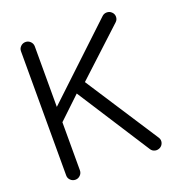

<svg xmlns="http://www.w3.org/2000/svg" viewBox="-136 -889 958 1008"><g transform="rotate(-20 342.5 -384.5)"><path d="M76.9 -731.9Q76.9 -747.3 88.3 -758.3Q99.6 -769.3 115.5 -769.3Q131.1 -769.3 142.5 -757.9Q153.8 -746.6 153.8 -730.7V-392.8L542 -758.1Q553.2 -769.3 569.2 -769.3Q585.2 -769.3 596.4 -758.1Q607.7 -747.3 607.7 -731.6Q607.7 -715.8 596.4 -705.1L336.9 -464.8L602.3 -56.6Q610.4 -43.2 606.4 -28.6Q602.5 -13.9 589.1 -5.6Q574.5 2.4 559.4 -1.3Q544.4 -5.1 536.4 -18.6L276.1 -423.1L153.8 -307.1V-38.6Q153.8 -22.7 142.5 -11.4Q131.1 0 115.5 0Q99.6 0 88.3 -11Q76.9 -22 76.9 -37.4Z"/></g></svg>

Font: Tecnico
Style: Grueso
Weight: 700
Version: Version 1.3